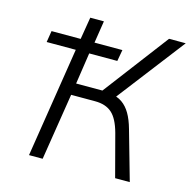

<svg xmlns="http://www.w3.org/2000/svg" viewBox="-104 -808 906 911"><g transform="rotate(15 349.0 -352.5)"><path d="M117 0 202 -540H59L68 -596H211L229 -705H296L279 -596H416L406 -540H268L245 -386H395L359 -366L616 -705H698L432 -359L419 -381Q450 -377 473.5 -360.5Q497 -344 514 -315Q531 -286 543 -243L612 0H540L485 -208Q467 -274 436.5 -301Q406 -328 354 -328H236L184 0Z"/></g></svg>

Font: Nunito Sans 7pt SemiCondensed Light
Style: Italic
Weight: 300
Width: 4
Italic angle: -9°
Designer: Vernon Adams
Foundry: Vernon Adams
Version: Version 3.101;gftools[0.9.27]